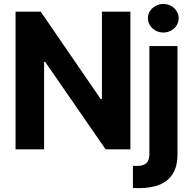

<svg xmlns="http://www.w3.org/2000/svg" viewBox="-20 -767 988 986"><path d="M649.6 0H522.5L212.1 -449.1H206.4V0H59.9V-707H189.1L497.3 -258.1H503.5V-707H649.6ZM891.4 -530.3V26.5Q891.4 86.2 867.9 124.6Q844.5 162.9 800.4 181.1Q756.4 199.2 692.3 199.2Q683 199.2 662.6 198.1V84.6Q671.4 85.2 682.5 85.2Q705.8 85.2 720 78.4Q734.3 71.7 740.7 58.1Q747.1 44.6 747.1 24.3V-530.3ZM739.5 -673.3Q739.5 -693.3 750.4 -710.2Q761.2 -727 779.3 -736.8Q797.4 -746.6 818.6 -746.6Q840.1 -746.6 858.2 -736.8Q876.3 -727 886.9 -710.2Q897.5 -693.3 897.5 -673.3Q897.5 -653.7 886.9 -636.6Q876.3 -619.5 858.2 -609.7Q840.1 -599.9 818.6 -599.9Q797.4 -599.9 779.3 -609.7Q761.2 -619.5 750.4 -636.6Q739.5 -653.7 739.5 -673.3Z"/></svg>

Font: Pretendard JP Variable
Style: Regular
Weight: 400
Designer: Base glyphs from Inter by Rasmus Andersson; Hangul glyphs from Noto Sans CJK(Source Han Sans) by Jang Soo-young and Kang
Foundry: Kil Hyung-jin
Version: Version 1.307;Glyphs 3.2 (3192)